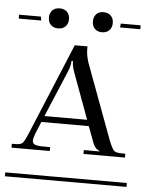

<svg xmlns="http://www.w3.org/2000/svg" viewBox="-62 -794 640 838"><g transform="rotate(5 257.5 -375.5)"><path d="M8.8 -127V-144H21Q47.4 -144 55.4 -151.9Q63.5 -159.7 79.1 -196.8L245.1 -596.2H300.8V-590.8V-582Q300.8 -557.6 311 -525.9L433.1 -196.8Q447.8 -160.2 456.3 -152.1Q464.8 -144 491.2 -144H505.9V-127H324.2V-144H393.1V-146Q372.1 -153.3 361.8 -183.1L336.9 -250H128.9L106.9 -196.8Q99.1 -175.8 99.1 -166Q99.1 -153.3 110.1 -148.7Q121.1 -144 148.9 -144H176.8V-127ZM327.1 -276.9 252 -481Q243.2 -505.4 243.2 -526.9H236.8Q236.8 -506.8 226.1 -481L140.1 -276.9ZM166 -751Q185.5 -751 197.8 -739.3Q210 -727.5 210 -707Q210 -687.5 198.2 -675.3Q186.5 -663.1 166 -663.1Q146.5 -663.1 134.3 -674.8Q122.1 -686.5 122.1 -707Q122.1 -726.6 133.8 -738.8Q145.5 -751 166 -751ZM357.9 -751Q377.4 -751 389.6 -739.3Q401.9 -727.5 401.9 -707Q401.9 -687.5 390.1 -675.3Q378.4 -663.1 357.9 -663.1Q338.4 -663.1 326.7 -674.8Q314.9 -686.5 314.9 -707Q314.9 -727.1 326.2 -739Q337.4 -751 357.9 -751ZM437 -708H523.9V-690.9H435.1ZM-8.8 -708H86.9L89.8 -690.9H-8.8ZM-8.8 -17.1H523.9V0H-8.8Z"/></g></svg>

Font: FoglihtenFr01
Style: Regular
Weight: 500
Version: Version 0.68